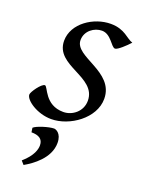

<svg xmlns="http://www.w3.org/2000/svg" viewBox="-138 -521 620 833"><g transform="rotate(20 172.5 -104.5)"><path d="M60 -319C60 -203 246 -220 246 -109C246 -59 203 -27 162 -27C75 -27 62 -109 48 -109C32 -109 -2 -60 -2 -48C-2 -22 58 20 123 20C208 20 310 -51 310 -141C310 -268 126 -268 126 -346C126 -389 165 -416 200 -416C243 -416 261 -362 279 -362C291 -362 324 -393 341 -412C313 -420 292 -457 226 -457C148 -457 60 -400 60 -319ZM150 54C126 54 72 71 60 83L63 103C96 103 117 114 117 144C117 161 110 193 65 232L79 248C116 227 185 179 185 108C185 63 157 54 150 54Z"/></g></svg>

Font: Temporarium
Style: Italic
Weight: 400
Italic angle: -7°
Version: Version 1.1